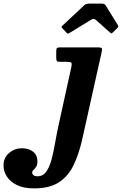

<svg xmlns="http://www.w3.org/2000/svg" viewBox="-248 -782 675 1062"><path d="M118.5 -602.5 96.5 -626Q91.5 -631.5 92.2 -633.8Q93 -636 99.5 -642L218.5 -753.5Q227.5 -762 246.5 -762H314Q330 -762 335.5 -753.5L405 -641.5Q409 -634.5 401.5 -627.5L376.5 -603Q370 -596.5 367.8 -597.2Q365.5 -598 360 -602.5L281.5 -672.5Q270.5 -682 256.5 -673L136 -599.5Q129 -595.5 125.8 -596.8Q122.5 -598 118.5 -602.5ZM313.5 -490.5 205.5 -5.5Q187.5 72.5 158.5 132.5Q129.5 192.5 78 226.2Q26.5 260 -59 260Q-116.5 260 -154 241.8Q-191.5 223.5 -210 194.5Q-228.5 165.5 -228.5 133.5Q-228.5 90 -197.5 64Q-166.5 38 -127.5 38Q-89 38 -65 57Q-41 76 -41 110Q-41 130 -48.2 140.8Q-55.5 151.5 -62.8 158Q-70 164.5 -70 173Q-70 180 -63.2 186.5Q-56.5 193 -40 193Q-10 193 8.2 167Q26.5 141 37.8 97.8Q49 54.5 58 2Q67 -50.5 79 -103.5L147 -413Q150.5 -430 146.5 -435Q142.5 -440 120.5 -440H82.5Q69 -440 66 -445Q63 -450 63 -463V-496Q63 -511 66.5 -515.5Q70 -520 85 -520H288.5Q312.5 -520 315.2 -514.5Q318 -509 313.5 -490.5Z"/></svg>

Font: Besley*
Style: Bold Italic
Weight: 700
Italic angle: -13°
Designer: Owen Earl
Foundry: indestructible type*
Version: Version 2.000; ttfautohint (v1.8.3)